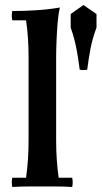

<svg xmlns="http://www.w3.org/2000/svg" viewBox="-20 -744 405 766"><path d="M268 -35Q272 -17 268 2Q236 0 206.5 0Q177 0 149 0Q121 0 91.5 0Q62 0 29 2Q25 -17 29 -35H84Q89 -71 91.5 -107.5Q94 -144 94 -184V-516Q94 -595 84 -663H29Q25 -682 29 -700Q74 -700 123 -703Q172 -706 219 -714Q213 -690 210 -654Q207 -618 205.5 -580.5Q204 -543 204 -516V-184Q204 -144 206.5 -107.5Q209 -71 214 -35ZM262 -688 313 -724 365 -688V-634Q348 -588 340.5 -547Q333 -506 328 -466Q313 -463 298 -466Q293 -506 285.5 -547Q278 -588 262 -634Z"/></svg>

Font: Poltawski Nowy Medium
Style: Regular
Weight: 500
Version: Version 1.001;gftools[0.9.25]